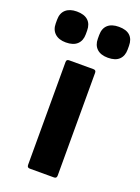

<svg xmlns="http://www.w3.org/2000/svg" viewBox="-179 -763 600 823"><g transform="rotate(20 121.0 -351.0)"><path d="M65 0Q53 0 53 -13V-482Q53 -494 65 -494H176Q188 -494 188 -482V-13Q188 0 176 0ZM25 -561Q-7 -561 -25 -577.5Q-43 -594 -43 -623V-640Q-43 -670 -25 -686Q-7 -702 25 -702Q59 -702 76.5 -686Q94 -670 94 -640V-623Q94 -594 76.5 -577.5Q59 -561 25 -561ZM217 -561Q184 -561 166.5 -577.5Q149 -594 149 -623V-640Q149 -670 166.5 -686Q184 -702 217 -702Q251 -702 268 -686Q285 -670 285 -640V-623Q285 -594 268 -577.5Q251 -561 217 -561Z"/></g></svg>

Font: Sofia Sans Semi Condensed ExtraBold
Style: Regular
Weight: 800
Designer: Botio Nikoltchev, Ani Petrova
Foundry: lettersoup
Version: Version 4.100